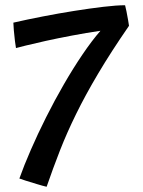

<svg xmlns="http://www.w3.org/2000/svg" viewBox="-20 -704 546 733"><path d="M158 9Q144.5 6 121.5 -1Q98.5 -8 78.5 -14.2Q58.5 -20.5 54 -22.5Q71.5 -72 97.8 -132.2Q124 -192.5 156 -256.2Q188 -320 223.5 -381.5Q259 -443 294.8 -495.8Q330.5 -548.5 363.5 -586.5Q309 -578.5 254.8 -568.2Q200.5 -558 154.5 -547.8Q108.5 -537.5 78 -530Q47.5 -522.5 41 -520.5Q39.5 -528 37 -548Q34.5 -568 32.8 -588.2Q31 -608.5 31 -617.5Q83 -629.5 143.5 -641.2Q204 -653 264 -662.5Q324 -672 374.8 -678Q425.5 -684 457.5 -684Q459.5 -677.5 462.8 -660.8Q466 -644 469 -627.5Q472 -611 472.5 -605.5Q403.5 -505.5 354.8 -423.2Q306 -341 270.8 -269.2Q235.5 -197.5 209 -129.8Q182.5 -62 158 9Z"/></svg>

Font: Grandstander
Style: Regular
Weight: 400
Designer: Tyler Finck
Foundry: Etcetera Type Co
Version: Version 1.200; ttfautohint (v1.8.3)